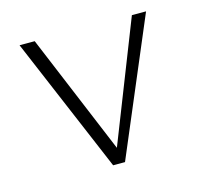

<svg xmlns="http://www.w3.org/2000/svg" viewBox="-70 -487 592 563"><g transform="rotate(-15 226.0 -205.5)"><path d="M208 0 34 -411H80L245 -15L219 -14L375 -411H418L244 0Z"/></g></svg>

Font: Ysabeau Infant ExtraLight
Style: Regular
Weight: 250
Designer: Christian Thalmann (Catharsis Fonts)
Version: Version 2.001;gftools[0.9.30]; featfreeze: ss01,ss02,lnum